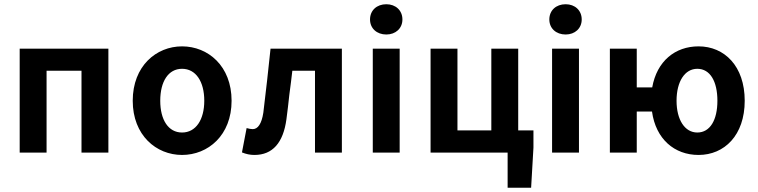

<svg xmlns="http://www.w3.org/2000/svg" viewBox="-20 -721 3579 907"><path d="M73 0H200V-387H365V0H492V-491H73Z M840 11C963 11 1074 -82 1074 -245C1074 -409 963 -502 840 -502C718 -502 607 -409 607 -245C607 -82 718 11 840 11ZM840 -396C905 -396 945 -336 945 -245C945 -155 905 -95 840 -95C775 -95 737 -155 737 -245C737 -336 775 -396 840 -396Z M1182 11C1268 11 1318 -47 1333 -157C1338 -196 1343 -235 1347 -275C1352 -313 1357 -350 1361 -387H1468V0H1595V-491H1258C1248 -394 1236 -287 1224 -189C1216 -136 1198 -111 1174 -111C1166 -111 1155 -113 1145 -116L1123 -1C1143 7 1161 11 1182 11Z M1741 -491V0H1868V-491ZM1728 -629C1728 -587 1760 -558 1805 -558C1849 -558 1881 -587 1881 -629C1881 -672 1849 -701 1805 -701C1760 -701 1728 -672 1728 -629Z M2014 0H2378V166H2489L2500 -24V-105H2428V-491H2301V-105H2141V-491H2014Z M2588 -491V0H2715V-491ZM2575 -629C2575 -587 2607 -558 2652 -558C2696 -558 2728 -587 2728 -629C2728 -672 2696 -701 2652 -701C2607 -701 2575 -672 2575 -629Z M2988 0V-194H3060C3078 -64 3166 11 3280 11C3402 11 3498 -82 3498 -245C3498 -409 3402 -502 3280 -502C3169 -502 3083 -432 3061 -308H2988V-491H2861V0ZM3274 -396C3335 -396 3369 -336 3369 -245C3369 -155 3335 -95 3274 -95C3215 -95 3176 -155 3176 -245C3176 -336 3215 -396 3274 -396Z"/></svg>

Font: Source Sans Pro SemBd
Style: Regular
Weight: 700
Designer: Paul D. Hunt
Foundry: Adobe Systems Incorporated
Version: Version 2.020;PS 2.0;hotconv 1.0.86;makeotf.lib2.5.63406